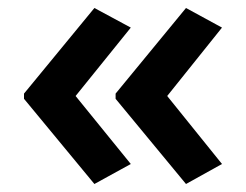

<svg xmlns="http://www.w3.org/2000/svg" viewBox="-20 -510 615 480"><path d="M40 -276 216 -490 307 -441 169 -270 307 -100 216 -50 40 -263ZM269 -276 445 -490 535 -441 398 -270 535 -100 445 -50 269 -263Z"/></svg>

Font: Noto Sans Kannada SemiBold
Style: Regular
Weight: 600
Designer: Jelle Bosma - Monotype Design Team
Foundry: Monotype Imaging Inc.
Version: Version 2.005; ttfautohint (v1.8.4.7-5d5b)